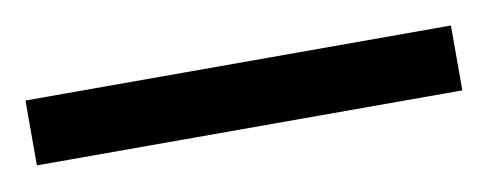

<svg xmlns="http://www.w3.org/2000/svg" viewBox="-30 27 438 172"><g transform="rotate(-10 188.5 112.5)"><path d="M-5 142H382V83H-5Z"/></g></svg>

Font: Noto Serif Tamil ExtraCondensed ExtraBold
Style: Regular
Weight: 800
Width: 2
Designer: Indian Type Foundry, Tom Grace, and the Monotype Design Team
Foundry: Monotype Imaging Inc.
Version: Version 2.004